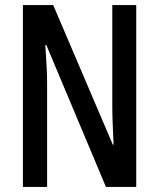

<svg xmlns="http://www.w3.org/2000/svg" viewBox="-20 -734 625 754"><path d="M515 0H396L162 -557H158Q161 -513 163 -475Q165 -437 165 -406V0H70V-714H189L423 -166H426Q424 -212 422.5 -249.5Q421 -287 421 -316V-714H515Z"/></svg>

Font: Noto Sans ExtraCondensed Medium
Style: Regular
Weight: 500
Width: 2
Designer: Monotype Design Team
Foundry: Monotype Imaging Inc.
Version: Version 2.013; ttfautohint (v1.8.4.7-5d5b)